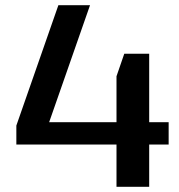

<svg xmlns="http://www.w3.org/2000/svg" viewBox="-20 -720 690 740"><path d="M43 -236 205 -700H327L153 -202L75 -249H630V-163H43ZM429 -426 459 -513H555V0H429Z"/></svg>

Font: Pathway Extreme 28pt SemiBold
Style: Regular
Weight: 600
Designer: Eduardo Rodriguez Tunni
Foundry: Eduardo Rodriguez Tunni
Version: Version 1.001;gftools[0.9.26]